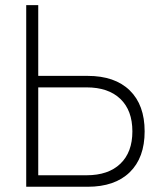

<svg xmlns="http://www.w3.org/2000/svg" viewBox="-20 -713 626 733"><path d="M80.1 0V-693.4H126V-423.3H314.5Q418.5 -423.3 475.3 -367.9Q532.2 -312.5 532.2 -211.4Q532.2 -110.8 475.3 -55.4Q418.5 0 314.5 0ZM126 -43.9H310.5Q393.6 -43.9 439.5 -87.9Q485.4 -131.8 485.4 -211.4Q485.4 -291.5 439.5 -335.4Q393.6 -379.4 310.5 -379.4H126Z"/></svg>

Font: Cascadia Code NF ExtraLight
Style: Regular
Weight: 200
Monospace: yes
Designer: Aaron Bell
Foundry: Saja Typeworks
Version: Version 2404.023; ttfautohint (v1.8.4)